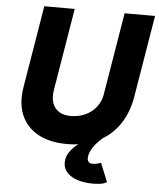

<svg xmlns="http://www.w3.org/2000/svg" viewBox="-60 -751 839 1012"><g transform="rotate(5 359.5 -245.5)"><path d="M315 13Q223 13 161 -21.5Q99 -56 73 -118.5Q47 -181 61 -266L133 -700H294L222 -266Q215 -225 225 -196Q235 -167 259.5 -151.5Q284 -136 321 -136Q365 -136 400 -152.5Q435 -169 457.5 -198.5Q480 -228 486 -266L558 -700H719L647 -266Q632 -178 588 -115.5Q544 -53 474.5 -20Q405 13 315 13ZM469 209Q425 209 389.5 198Q354 187 333 165Q312 143 312 112Q312 81 329 56Q346 31 373 10.5Q400 -10 431 -27.5Q462 -45 489 -60L524 -54Q473 -13 452 19Q431 51 431 78Q431 92 439 98.5Q447 105 458 105Q473 105 484 102Q495 99 503 96L543 195Q527 204 508 206.5Q489 209 469 209Z"/></g></svg>

Font: Figtree ExtraBold
Style: Italic
Weight: 800
Italic angle: -9.5°
Foundry: Erik Kennedy
Version: Version 2.001;gftools[0.9.30]